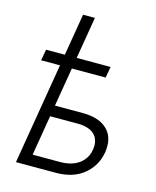

<svg xmlns="http://www.w3.org/2000/svg" viewBox="-122 -911 809 994"><g transform="rotate(15 282.5 -413.5)"><path d="M49.4 -543 60 -602.6H160.5L198.2 -827.1H261.7L224.1 -602.6H405.9L395.2 -543H214.1L179.3 -334.9H328.1Q418.7 -334.9 462.4 -289.8Q505.3 -246.1 492.9 -167.6Q479.8 -92.7 422.2 -46.2Q365.4 0 272.4 0H60L150.6 -543ZM282.3 -59.7Q308.6 -59.7 333.1 -65.9Q357.6 -72.1 377.3 -85Q397 -98 410.7 -118.3Q424.4 -138.5 428.6 -166.5Q432.9 -192.8 427 -213.1Q421.2 -233.3 406.8 -247.2Q392.4 -261 370 -268.1Q347.7 -275.2 318.5 -275.2H169.4L133.5 -59.7Z"/></g></svg>

Font: Inter P Light
Style: Italic
Weight: 300
Italic angle: 9.39999°
Designer: Rasmus Andersson
Foundry: rsms
Version: Version 3.018;git-588b23468